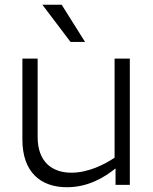

<svg xmlns="http://www.w3.org/2000/svg" viewBox="-20 -776 644 806"><path d="M239 -756H158L276 -600H337ZM280 -51C197 -51 138 -98 138 -201V-530H74V-190C74 -54 150 10 261 10C351 10 419 -32 465 -69V0H525V-530H461V-114C421 -87 352 -51 280 -51Z"/></svg>

Font: Roundo
Style: Regular
Weight: 400
Designer: Shiva Nallaperumal
Foundry: Indian Type Foundry
Version: Version 2.000